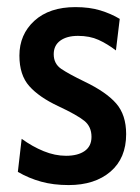

<svg xmlns="http://www.w3.org/2000/svg" viewBox="-20 -524 404 554"><path d="M178 10Q134 10 98.8 0.2Q63.5 -9.5 31.5 -28L42.5 -123.5Q73.5 -101 106 -87.8Q138.5 -74.5 170.5 -74.5Q204.5 -74.5 224.2 -88.2Q244 -102 244 -129Q244 -158.5 223.5 -175.2Q203 -192 147.5 -218Q93 -243.5 64.5 -275.5Q36 -307.5 36 -363.5Q36 -424.5 79.2 -464Q122.5 -503.5 197.5 -503.5Q238.5 -503.5 269.5 -494Q300.5 -484.5 325.5 -469.5L314.5 -378.5Q289.5 -397.5 264.2 -409Q239 -420.5 205 -420.5Q173 -420.5 154 -406.8Q135 -393 135 -367.5Q135 -340 156.8 -325.2Q178.5 -310.5 224 -288.5Q286.5 -258.5 315.2 -225.5Q344 -192.5 344 -137Q344 -67.5 298.8 -28.8Q253.5 10 178 10Z"/></svg>

Font: Cabin Condensed Medium
Style: Regular
Weight: 500
Width: 3
Designer: Pablo Impallari
Foundry: Pablo Impallari. http://www.impallari.com Igino Marini. http://www.ikern.com
Version: Version 3.001; ttfautohint (v1.8.3)